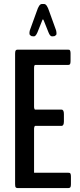

<svg xmlns="http://www.w3.org/2000/svg" viewBox="-20 -954 407 974"><path d="M152.3 -769.5Q137.2 -769.5 137.2 -773.4Q129.4 -773.9 129.4 -786.6Q129.4 -792 131.3 -799.8L166.5 -897Q178.2 -933.6 191.9 -933.6H204.1Q217.8 -933.6 229.5 -897L264.6 -799.8Q266.6 -791 266.6 -784.7Q266.6 -773.9 259.3 -773.4Q259.3 -769.5 244.1 -769.5Q233.9 -769.5 226.1 -789.6L203.1 -847.2Q200.2 -855.5 197.8 -855.5Q195.3 -855.5 192.9 -847.2L169.9 -789.6Q161.1 -769.5 152.3 -769.5ZM68.8 0Q62.5 0 59.6 -3.7Q56.6 -7.3 56.6 -20.5V-681.6Q56.6 -694.3 59.6 -698.2Q62.5 -702.1 68.8 -702.1H325.7Q329.6 -702.1 332 -701.2Q334.5 -700.2 336.2 -695.8Q337.9 -691.4 337.9 -682.6V-644Q337.9 -631.8 335 -628.2Q332 -624.5 325.7 -624.5H158.7Q152.8 -624.5 152.8 -608.4V-411.1Q152.8 -406.7 154.5 -402.3Q156.2 -397.9 157.7 -397.9H292Q304.2 -397.9 304.2 -375.5V-337.9Q304.2 -315.4 292 -315.4H158.2Q156.2 -315.4 154.5 -310.5Q152.8 -305.7 152.8 -300.8V-77.6H327.1Q331.5 -77.6 334 -76.7Q336.4 -75.7 338.1 -71.3Q339.8 -66.9 339.8 -58.1V-19.5Q339.8 -7.3 336.7 -3.7Q333.5 0 327.1 0Z"/></svg>

Font: BenchNine
Style: Bold
Weight: 700
Version: Version 1 ; ttfautohint (v0.92.18-e454-dirty) -l 8 -r 50 -G 